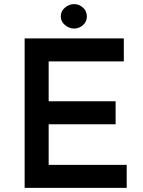

<svg xmlns="http://www.w3.org/2000/svg" viewBox="-20 -915 698 935"><path d="M100 -728H583V-616H217V-422H543V-310H217V-112H597V0H100ZM276 -835Q276 -861 296.5 -878Q317 -895 341 -895Q365 -895 384 -878Q403 -861 403 -835Q403 -809 384 -792.5Q365 -776 341 -776Q317 -776 296.5 -793Q276 -810 276 -835Z"/></svg>

Font: Josefin Sans Thin SemiBold
Style: Regular
Weight: 600
Version: Version 2.000